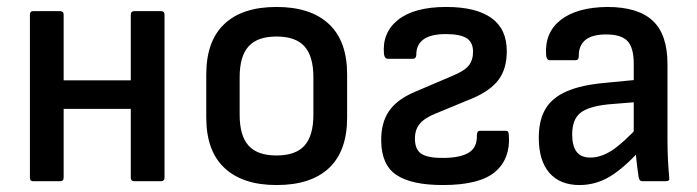

<svg xmlns="http://www.w3.org/2000/svg" viewBox="-20 -521 2004 552"><path d="M366 0Q356 0 356 -10V-479Q356 -489 366 -489H443Q453 -489 453 -479V-10Q453 0 443 0ZM75 0Q66 0 66 -10V-479Q66 -489 75 -489H152Q163 -489 163 -479V-10Q163 0 152 0ZM149 -208V-290H374V-208Z M775 11Q678 11 625.5 -38Q573 -87 573 -183V-307Q573 -403 625 -452Q677 -501 775 -501Q873 -501 925.5 -452Q978 -403 978 -307V-183Q978 -87 926 -38Q874 11 775 11ZM775 -74Q830 -74 855.5 -102.5Q881 -131 881 -191V-299Q881 -359 855.5 -387.5Q830 -416 775 -416Q720 -416 694.5 -387.5Q669 -359 669 -299V-191Q669 -131 694.5 -102.5Q720 -74 775 -74Z M1253 11Q1164 11 1120.5 -17.5Q1077 -46 1076 -115Q1075 -167 1098 -201Q1121 -235 1173 -257L1281 -303Q1315 -317 1327.5 -332.5Q1340 -348 1340 -372Q1340 -400 1321 -411.5Q1302 -423 1262 -423Q1219 -423 1198 -408Q1177 -393 1177 -365Q1177 -352 1167 -352H1095Q1086 -352 1084 -365Q1078 -427 1124.5 -464Q1171 -501 1263 -501Q1348 -501 1392.5 -469.5Q1437 -438 1437 -374Q1437 -324 1414 -292.5Q1391 -261 1340 -239L1231 -194Q1199 -181 1185.5 -163.5Q1172 -146 1173 -119Q1174 -88 1194.5 -77Q1215 -66 1259 -67Q1306 -68 1329 -83Q1352 -98 1351 -132Q1351 -145 1360 -145H1432Q1438 -145 1440 -143Q1442 -141 1443 -133Q1448 -65 1403.5 -27Q1359 11 1253 11Z M1827 0Q1818 0 1816 -12Q1814 -24 1811 -49Q1808 -74 1807 -96L1802 -128V-338Q1802 -384 1784 -403Q1766 -422 1723 -422Q1643 -422 1644 -359Q1644 -348 1635 -348H1561Q1551 -348 1550 -364Q1546 -428 1592.5 -464Q1639 -500 1726 -501Q1814 -501 1856.5 -461.5Q1899 -422 1899 -337V-122Q1899 -87 1900.5 -59.5Q1902 -32 1904 -11Q1906 0 1895 0ZM1646 11Q1590 11 1559.5 -24Q1529 -59 1529 -125Q1529 -175 1548 -207.5Q1567 -240 1609.5 -258.5Q1652 -277 1722 -283L1815 -292V-228L1729 -221Q1671 -215 1648 -196Q1625 -177 1625 -134Q1625 -102 1637.5 -85Q1650 -68 1677 -68Q1708 -68 1740 -89Q1772 -110 1819 -161L1822 -91Q1774 -38 1733.5 -13.5Q1693 11 1646 11Z"/></svg>

Font: Sofia Sans Semi Condensed SemiBold
Style: Regular
Weight: 600
Designer: Botio Nikoltchev, Ani Petrova
Foundry: lettersoup
Version: Version 4.100